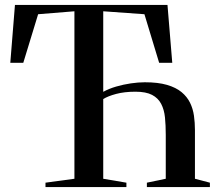

<svg xmlns="http://www.w3.org/2000/svg" viewBox="-20 -763 883 783"><path d="M165.5 0V-18L283.5 -34V-717L135.5 -705L75 -507H22L41 -743H663L682.5 -507H629L569 -705L401 -717V-388.5Q424.5 -401.5 453.8 -410Q483 -418.5 513.5 -423Q544 -427.5 570.5 -427.5Q624.5 -427.5 661.2 -416.8Q698 -406 720.5 -387.2Q743 -368.5 755 -344Q767 -319.5 771 -291Q775 -262.5 775 -233V-34L836 -18V0H579V-18L656 -34V-213Q656 -252 652.8 -284Q649.5 -316 637.2 -339.5Q625 -363 600.2 -376Q575.5 -389 532.5 -389Q487.5 -389 453.8 -380Q420 -371 401 -359V-34L495.5 -18V0Z"/></svg>

Font: Merriweather 144pt Medium
Style: Regular
Weight: 500
Version: Version 2.100